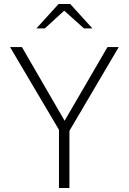

<svg xmlns="http://www.w3.org/2000/svg" viewBox="-20 -934 640 954"><path d="M273 0V-289L30 -700H89L301 -334L514 -700H570L325 -284V0ZM161 -793 271 -914H329L439 -793H397L299 -881L203 -793Z"/></svg>

Font: Red Hat Mono VF Light
Style: Regular
Weight: 300
Monospace: yes
Designer: Pentagram, MCKL
Foundry: Pentagram, MCKL
Version: Version 1.023